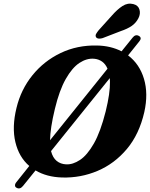

<svg xmlns="http://www.w3.org/2000/svg" viewBox="-20 -965 827 1059"><path d="M71 70.5Q63 66.5 62.8 57.8Q62.5 49 70.5 39.5L141.5 -49.5Q84.5 -98.5 64.8 -181.2Q45 -264 71 -370Q95.5 -471.5 159 -550Q222.5 -628.5 314.2 -672.5Q406 -716.5 515 -714Q591 -712.5 650.5 -682L711 -757Q727 -777.5 746 -767Q764.5 -756.5 748.5 -737L686.5 -659.5Q750 -611.5 774.2 -529.8Q798.5 -448 776 -347Q748 -224.5 679.8 -143.2Q611.5 -62 518.2 -22.5Q425 17 322.5 14Q237.5 11.5 176 -25L107 60.5Q90 81.5 71 70.5ZM283 -365.5Q269.5 -310 263 -266.8Q256.5 -223.5 256 -191.5L573 -586Q562 -612 542.8 -625.5Q523.5 -639 499 -641Q458.5 -644.5 418.2 -618Q378 -591.5 342.8 -529.5Q307.5 -467.5 283 -365.5ZM344.5 -58.5Q381.5 -56.5 421.2 -82.8Q461 -109 497.8 -173.5Q534.5 -238 563 -351Q575.5 -402 581.2 -442Q587 -482 586.5 -512.5Q586.5 -524 585.5 -534L261.5 -131.5Q271 -95 292.5 -77.5Q314 -60 344.5 -58.5ZM596.5 -878.5Q626.5 -913 655.5 -931.8Q684.5 -950.5 715.5 -942.5Q742.5 -935.5 749.2 -912.2Q756 -889 743.5 -864.5Q730 -838.5 706.8 -822.2Q683.5 -806 645 -793L546.5 -755Q535 -751 524.2 -752.2Q513.5 -753.5 509.5 -760.5Q505 -769 510.2 -778.2Q515.5 -787.5 524 -798Z"/></svg>

Font: Fraunces 9pt Soft
Style: Bold Italic
Weight: 700
Italic angle: -16°
Version: Version 1.000;[b76b70a41]